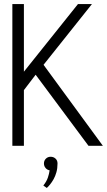

<svg xmlns="http://www.w3.org/2000/svg" viewBox="-20 -720 528 948"><path d="M194 196 211 208Q218 202 227 191Q236 180 244.5 165Q253 150 258.5 130.5Q264 111 264 87Q264 72 254 63Q244 54 230 54Q216 54 206.5 63.5Q197 73 197 87Q197 100 205 109.5Q213 119 225 121Q223 137 216.5 156.5Q210 176 194 196ZM98 -366V-700H41V0H98V-275L156 -351L417 0H488L195 -400L434 -700H365Z"/></svg>

Font: AdventPro_ExpandedRegular
Style: ExpandedRegular
Weight: 400
Width: 7
Designer: VivaRado, Andreas Kalpakidis
Foundry: VivaRado, Andreas Kalpakidis
Version: Version 3.000